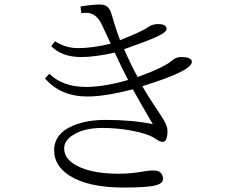

<svg xmlns="http://www.w3.org/2000/svg" viewBox="-20 -821 1040 862"><path d="M268.1 -154.8Q268.1 -98.6 345.7 -67.4Q411.6 -41 513.2 -41Q569.3 -41 633.8 -52.7Q650.4 -55.7 665 -55.7Q687 -55.7 695.8 -49.8Q711.9 -39.1 711.9 -17.1Q711.9 5.4 667 13.7Q627.4 21 535.2 21Q374.5 21 291 -33.2Q223.1 -77.1 223.1 -146Q223.1 -222.2 310.1 -257.8Q370.1 -282.7 455.1 -282.7Q573.7 -282.7 666 -263.7Q611.8 -356 576.2 -419.9Q450.7 -387.7 373 -387.7Q252 -387.7 182.1 -468.8L201.2 -489.7Q263.2 -430.7 365.2 -430.7Q447.8 -430.7 555.2 -461.9Q528.3 -512.2 495.1 -585Q407.7 -564.9 344.2 -564.9Q257.8 -564.9 210 -613.8L227.1 -635.7Q275.4 -605 330.1 -605Q396 -605 477.1 -625Q456.5 -667.5 439 -706.5Q413.6 -763.7 366.2 -763.7Q361.8 -763.7 345.2 -761.7L341.3 -792Q397.5 -800.8 430.2 -800.8Q467.8 -800.8 479 -762.7Q499 -693.4 519 -640.6Q618.7 -680.2 646 -699.7Q664.6 -712.9 689 -712.9Q728 -712.9 728 -690.9Q728 -674.8 672.4 -650.9Q637.2 -635.3 537.1 -600.1Q569.8 -525.9 598.1 -475.1Q719.7 -519.5 754.4 -550.8Q771.5 -564.9 792.5 -564.9Q841.3 -564.9 841.3 -543Q841.3 -502.4 619.1 -434.1Q648.4 -382.3 704.1 -299.8Q731.9 -259.3 731.9 -233.9Q731.9 -184.1 710 -184.1Q697.8 -184.1 677.7 -198.2Q647.5 -220.2 568.8 -234.9Q503.4 -246.6 439 -246.6Q358.9 -246.6 310.1 -216.3Q268.1 -190.9 268.1 -154.8Z"/></svg>

Font: I.Ming
Style: Regular
Weight: 400
Designer: Ichiten Fonts Project
Version: Version 6.11; Dec 27, 2019